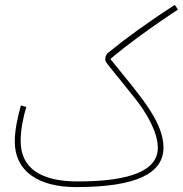

<svg xmlns="http://www.w3.org/2000/svg" viewBox="-20 -740 744 781"><path d="M290 21C534 21 645 -34 645 -140C645 -250 539 -362 429 -500C492 -554 601 -634 704 -701L691 -720C585 -652 493 -585 423 -528C414 -521 408 -513 408 -497C408 -486 430 -465 530 -339C579 -277 622 -200 622 -139C622 -48 515 -2 296 -2C147 -2 64 -55 64 -167C64 -213 75 -266 87 -305L65 -311C53 -269 40 -211 40 -165C40 -43 136 21 290 21Z"/></svg>

Font: Noto Sans Arabic UI XCn Th
Style: Regular
Weight: 100
Width: 2
Designer: Monotype Design Team, Nadine Chahine and Nizar Qandah
Foundry: Monotype Imaging Inc.
Version: Version 2.010